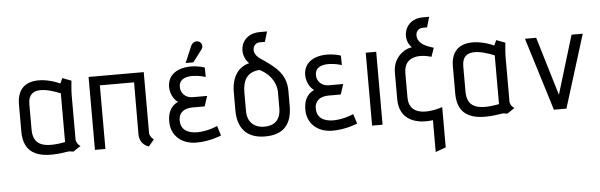

<svg xmlns="http://www.w3.org/2000/svg" viewBox="-54 -902 4107 1314"><g transform="rotate(-5 1999.0 -245.0)"><path d="M473 -35C449 -49 443 -77 443 -77V-389C443 -421 450 -486 450 -486L389 -509L373 -473C274 -519 78 -551 78 -354V-169C78 29 254 17 389 -5C398 -6 412 -1 421 -1ZM370 -71C217 -42 149 -71 149 -177V-351C149 -480 286 -440 370 -406Z M977 -37C953 -51 948 -79 948 -79V-501H569V0H641V-437H876L875 -81C875 -6 939 9 939 9Z M1292 -538 1355 -621C1370 -641 1363 -668 1340 -677C1323 -683 1299 -677 1288 -653L1239 -538ZM1416 -90C1416 -90 1354 -60 1278 -59C1203 -59 1164 -93 1164 -151C1164 -200 1197 -231 1260 -231H1343L1366 -301H1267C1213 -301 1184 -341 1185 -379C1186 -462 1300 -452 1368 -431L1367 -496C1270 -528 1130 -515 1113 -404C1105 -347 1136 -294 1164 -278C1110 -253 1088 -202 1093 -132C1099 -54 1161 11 1267 11C1359 11 1437 -23 1437 -23Z M1923 -288C1923 -407 1845 -460 1751 -524C1684 -568 1710 -635 1756 -635H1792L1813 -705H1765C1626 -705 1602 -566 1672 -499C1598 -481 1550 -417 1550 -310V-184C1550 -68 1607 10 1738 10C1870 10 1923 -64 1923 -184ZM1851 -175C1851 -87 1800 -57 1738 -57C1675 -57 1622 -93 1622 -175V-303C1622 -389 1655 -440 1738 -447C1833 -400 1851 -322 1851 -287Z M2351 -90C2351 -90 2289 -60 2213 -59C2138 -59 2099 -93 2099 -151C2099 -200 2132 -231 2195 -231H2278L2301 -301H2202C2148 -301 2119 -341 2120 -379C2121 -462 2235 -452 2303 -431L2302 -496C2205 -528 2065 -515 2048 -404C2040 -347 2071 -294 2099 -278C2045 -253 2023 -202 2028 -132C2034 -54 2096 11 2202 11C2294 11 2372 -23 2372 -23Z M2545 0V-501H2473V0Z M2962 192V-84C2849 -49 2731 -51 2731 -170V-337C2731 -450 2830 -460 2919 -434L2940 -494C2916 -502 2892 -509 2868 -524C2809 -562 2822 -637 2877 -637H2906L2927 -708H2882C2755 -708 2725 -571 2791 -511C2731 -502 2660 -447 2660 -348V-164C2660 -19 2782 15 2891 -1V218Z M3454 -35C3430 -49 3424 -77 3424 -77V-389C3424 -421 3431 -486 3431 -486L3370 -509L3354 -473C3255 -519 3059 -551 3059 -354V-169C3059 29 3235 17 3370 -5C3379 -6 3393 -1 3402 -1ZM3351 -71C3198 -42 3130 -71 3130 -177V-351C3130 -480 3267 -440 3351 -406Z M3808 0 3964 -501H3887L3765 -99L3644 -501H3567L3722 0Z"/></g></svg>

Font: Advent Pro
Style: Medium
Weight: 500
Designer: Andreas Kalpakidis
Foundry: Andreas Kalpakidis
Version: Version 2.002 2008